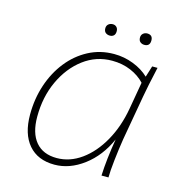

<svg xmlns="http://www.w3.org/2000/svg" viewBox="-96 -705 746 797"><g transform="rotate(15 277.0 -306.0)"><path d="M208 7Q136 7 96.5 -39Q57 -85 57 -168Q57 -236 77 -296Q97 -356 133.5 -402Q170 -448 220 -474.5Q270 -501 330 -501Q373 -501 413 -485.5Q453 -470 480 -444L495 -492H518Q508 -449 501.5 -416.5Q495 -384 491 -362L457 -169Q450 -125 444.5 -76Q439 -27 439 0H409Q412 -71 427 -160Q393 -83 333 -38Q273 7 208 7ZM210 -22Q266 -22 315.5 -57.5Q365 -93 400.5 -156Q436 -219 450 -300L470 -415Q446 -441 409.5 -456.5Q373 -472 329 -472Q261 -472 206.5 -431Q152 -390 120 -321Q88 -252 88 -167Q88 -97 119.5 -59.5Q151 -22 210 -22ZM440 -570Q430 -570 422.5 -576Q415 -582 415 -595Q415 -606 422.5 -612.5Q430 -619 440 -619Q464 -619 464 -595Q464 -570 440 -570ZM292 -570Q281 -570 273.5 -576Q266 -582 266 -595Q266 -606 273.5 -612.5Q281 -619 292 -619Q302 -619 308.5 -612.5Q315 -606 315 -595Q315 -582 308.5 -576Q302 -570 292 -570Z"/></g></svg>

Font: Livvic Thin
Style: Italic
Weight: 250
Italic angle: -10°
Designer: Jacques Le Bailly, Baron von Fonthausen
Version: Version 1.001; ttfautohint (v1.8.2)